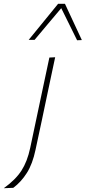

<svg xmlns="http://www.w3.org/2000/svg" viewBox="-102 -797 451 1011"><path d="M-82 194Q-19.5 149 11.2 101Q42 53 57 -18L100 -221L110.5 -270.5Q123.5 -332 134.8 -385Q146 -438 158 -494L188.5 -495.5Q176.5 -439 165.2 -386.2Q154 -333.5 141 -271.5Q127.5 -207 117.8 -161Q108 -115 100.2 -79Q92.5 -43 85 -8Q69.5 66 39.5 113.5Q9.5 161 -32 192ZM49 -587Q89 -636 127 -682.5Q165 -729 204 -777H240Q262.5 -729 284.5 -681.5Q306.5 -634 329 -586L304 -585Q283 -628 262 -670Q241 -712 220.5 -754Q184.5 -711.5 150 -670.5Q115.5 -629.5 80 -587Z"/></svg>

Font: Commissioner Thin
Style: Italic
Weight: 100
Italic angle: -12°
Designer: Kostas Bartsokas
Foundry: Kostas Bartsokas
Version: Version 1.000; ttfautohint (v1.8.3)